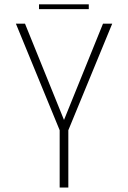

<svg xmlns="http://www.w3.org/2000/svg" viewBox="-20 -844 576 864"><path d="M485 -737.5 287.5 -258V0H248.5V-258L51.5 -737.5H92.5L276 -284.5H260L443.5 -737.5ZM155.5 -803V-824.5H379.5V-803Z"/></svg>

Font: Epilogue ExtraLight
Style: Regular
Weight: 250
Designer: Tyler Finck
Foundry: Etcetera Type Co
Version: Version 2.112